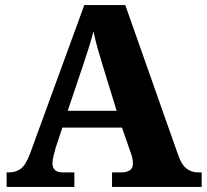

<svg xmlns="http://www.w3.org/2000/svg" viewBox="-20 -734 812 754"><path d="M6 0V-57H15Q41 -57 60.5 -70.5Q80 -84 97 -128L311 -714H472L679 -127Q692 -88 712 -72.5Q732 -57 758 -57H772V0H420V-57H460Q475 -57 488.5 -64.5Q502 -72 502 -92Q502 -105 498.5 -118Q495 -131 492 -138L459 -233H225L199 -155Q196 -143 191 -124.5Q186 -106 186 -93Q186 -57 226 -57H272V0ZM246 -299H438L383 -478Q374 -507 364 -542Q354 -577 347 -611Q339 -579 328 -544.5Q317 -510 307 -480Z"/></svg>

Font: Noto Serif Tamil ExtraBold
Style: Italic
Weight: 800
Italic angle: -12°
Designer: Indian Type Foundry, Tom Grace, and the Monotype Design Team
Foundry: Monotype Imaging Inc.
Version: Version 2.003; ttfautohint (v1.8.4.7-5d5b)